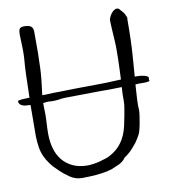

<svg xmlns="http://www.w3.org/2000/svg" viewBox="-82 -775 757 857"><g transform="rotate(-10 296.5 -347.0)"><path d="M358 -4Q337 3 310 6.5Q283 10 257.5 11Q232 12 222 12Q192 12 167 -5Q142 -22 124 -40Q102 -60 88.5 -78.5Q75 -97 66.5 -116Q58 -135 54.5 -157Q51 -179 50 -207Q50 -277 51 -349Q44 -350 38 -350Q16 -350 5 -360Q-2 -368 -1 -376V-377Q13 -381 25 -381L52 -382Q54 -505 59 -556Q60 -567 60 -578.5Q60 -590 60 -604Q60 -619 59 -634.5Q58 -650 58 -668Q58 -683 62 -691.5Q66 -700 84 -700Q104 -700 114 -693Q124 -686 124 -667Q124 -621 124 -574Q123 -492 118 -449Q116 -431 114 -415L110 -383H126Q160 -385 197 -385Q233 -386 266.5 -386.5Q300 -387 319 -387Q358 -387 398 -388Q434 -390 468 -391Q469 -414 470 -437Q472 -484 472 -532Q472 -548 470 -580L468 -612Q466 -644 466 -660Q466 -665 469.5 -673Q473 -681 478.5 -688.5Q484 -696 491 -701Q498 -706 504 -706Q511 -706 516 -701Q518 -699 519.5 -696.5Q521 -694 523 -693Q532 -683 535.5 -677Q539 -671 543 -661Q544 -659 544 -657Q544 -656 543.5 -654.5Q543 -653 543 -650Q543 -553 538 -487Q534 -430 531 -393Q536 -393 541 -393Q559 -393 575 -389Q592 -384 592 -377L591 -366Q600 -361 572 -359H542Q535 -359 528 -358Q526 -332 526 -327Q525 -310 524 -295Q523 -280 523 -266Q523 -260 523.5 -254.5Q524 -249 524 -242Q524 -233 521.5 -215.5Q519 -198 515.5 -179.5Q512 -161 507 -145Q504 -136 496 -123L491 -115L489 -112Q487 -109 485 -105.5Q483 -102 481 -100Q472 -90 464 -80Q450 -64 446 -62Q440 -57 434 -52Q424 -46 422 -43Q414 -30 395 -20ZM108 -348Q108 -343 108 -334Q109 -321 109 -299Q109 -277 107.5 -254Q106 -231 106 -210Q106 -174 114.5 -143Q123 -112 141.5 -89Q160 -66 188.5 -52.5Q217 -39 256 -39Q265 -39 280 -41Q295 -43 310.5 -47Q326 -51 341 -56Q356 -61 366 -68Q404 -90 425 -128Q442 -157 451 -209Q453 -220 455.5 -231.5Q458 -243 460 -257Q462 -267 463 -277Q464 -287 464 -298Q464 -311 464 -322Q464 -333 465 -343Q465 -350 466 -357Q389 -355 376 -356Q345 -356 209 -354Q187 -353 181 -351Q168 -349 148 -349Q135 -350 134 -350Q124 -350 119 -349Q114 -348 108 -348Z"/></g></svg>

Font: ToneOZ-Pinyin-Tsuipita-TC
Style: Regular
Weight: 400
Designer: ÂÆ£ÂøóÂáåJeffrey Xuan(jeffreyx@gmail.com, ToneOZ.com) ÈòøÂù§(cjkFonts)
Foundry: ToneOZ
Version: Version 0.24071